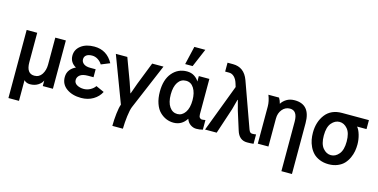

<svg xmlns="http://www.w3.org/2000/svg" viewBox="-97 -1400 4262 2163"><g transform="rotate(15 2033.5 -318.5)"><path d="M73.2 230.5V-563.5H196.3V-219.7Q196.3 -87.9 289.1 -87.9Q345.7 -87.9 376.5 -135.7Q407.2 -183.6 407.2 -248V-563.5H530.3V0H412.1V-63.5H411.1Q398.4 -32.2 359.4 -7.3Q320.3 17.6 266.6 17.6Q222.7 17.6 196.3 -10.7V230.5Z M625 -162.1Q625 -211.9 651.9 -246.6Q678.7 -281.2 718.8 -297.9Q645.5 -339.8 645.5 -418Q645.5 -489.3 704.6 -534.7Q763.7 -580.1 860.4 -580.1Q1006.8 -580.1 1080.1 -445.3L979.5 -404.3Q960.9 -435.5 929.2 -455.6Q897.5 -475.6 862.3 -475.6Q818.4 -475.6 794.9 -458Q771.5 -440.4 771.5 -409.2Q771.5 -377.9 798.3 -357.4Q825.2 -336.9 875 -336.9H938.5V-244.1H875Q811.5 -244.1 781.7 -220.7Q752 -197.3 752 -163.1Q752 -126 786.1 -106.9Q820.3 -87.9 864.3 -87.9Q905.3 -87.9 941.4 -107.9Q977.5 -127.9 996.1 -156.2L1091.8 -113.3Q1062.5 -54.7 1002 -18.6Q941.4 17.6 862.3 17.6Q759.8 17.6 692.4 -30.3Q625 -78.1 625 -162.1Z M1113.3 -563.5H1247.1L1344.7 -300.8Q1350.6 -284.2 1365.7 -238.8Q1380.9 -193.4 1386.7 -176.8H1389.6Q1427.7 -283.2 1433.6 -299.8L1537.1 -563.5H1668.9L1443.4 -30.3Q1428.7 5.9 1418.9 82Q1409.2 158.2 1408.2 230.5H1285.2Q1285.2 160.2 1293.9 85Q1302.7 9.8 1316.4 -25.4Z M1702.1 -282.2Q1702.1 -421.9 1769 -501Q1835.9 -580.1 1940.4 -580.1Q1990.2 -580.1 2026.4 -556.6Q2062.5 -533.2 2081.1 -500V-563.5H2204.1V-152.3Q2204.1 -125 2214.8 -112.3Q2225.6 -99.6 2241.2 -99.6Q2254.9 -99.6 2281.2 -104.5V7.8Q2244.1 17.6 2206.1 17.6Q2169.9 17.6 2137.7 -4.4Q2105.5 -26.4 2090.8 -68.4Q2036.1 17.6 1939.5 17.6Q1895.5 17.6 1855 1Q1814.5 -15.6 1779.3 -49.8Q1744.1 -84 1723.1 -144Q1702.1 -204.1 1702.1 -282.2ZM1829.1 -282.2Q1829.1 -190.4 1864.3 -139.2Q1899.4 -87.9 1957 -87.9Q2011.7 -87.9 2047.4 -139.6Q2083 -191.4 2083 -282.2Q2083 -368.2 2049.3 -421.9Q2015.6 -475.6 1957 -475.6Q1897.5 -475.6 1863.3 -424.3Q1829.1 -373 1829.1 -282.2ZM1897.5 -654.3 1947.3 -868.2H2075.2L1984.4 -654.3Z M2304.7 0 2513.7 -551.8 2501 -592.8Q2487.3 -637.7 2460.9 -663.6Q2434.6 -689.5 2400.4 -689.5H2354.5V-793H2418Q2549.8 -793 2599.6 -656.2L2788.1 -130.9Q2796.9 -107.4 2806.6 -99.6Q2816.4 -91.8 2830.1 -91.8Q2854.5 -91.8 2874 -95.7V13.7Q2842.8 17.6 2798.8 17.6Q2705.1 17.6 2673.8 -86.9L2606.4 -300.8Q2586.9 -368.2 2575.2 -418H2571.3Q2566.4 -401.4 2556.2 -361.8Q2545.9 -322.3 2540 -300.8L2440.4 0Z M2892.6 -563.5H3016.6Q3035.2 -533.2 3043 -499H3043.9Q3063.5 -532.2 3102.5 -556.2Q3141.6 -580.1 3196.3 -580.1Q3379.9 -580.1 3379.9 -362.3V230.5H3256.8V-346.7Q3256.8 -475.6 3168.9 -475.6Q3115.2 -475.6 3079.6 -432.6Q3043.9 -389.6 3043.9 -326.2V0H2919.9V-433.6Q2919.9 -495.1 2892.6 -563.5Z M3487.3 -281.2Q3487.3 -407.2 3553.7 -493.7Q3620.1 -580.1 3748 -580.1H4060.5V-475.6H3950.2Q3974.6 -448.2 3990.7 -393.1Q4006.8 -337.9 4006.8 -281.2Q4006.8 -242.2 4000 -203.1Q3993.2 -164.1 3974.6 -123.5Q3956.1 -83 3927.7 -52.2Q3899.4 -21.5 3853 -2Q3806.6 17.6 3748 17.6Q3690.4 17.6 3644 -1.5Q3597.7 -20.5 3568.8 -50.3Q3540 -80.1 3521 -120.1Q3502 -160.2 3494.6 -200.2Q3487.3 -240.2 3487.3 -281.2ZM3614.3 -281.2Q3614.3 -183.6 3654.3 -135.7Q3694.3 -87.9 3748 -87.9Q3800.8 -87.9 3840.8 -135.7Q3880.9 -183.6 3880.9 -281.2Q3880.9 -380.9 3840.8 -428.2Q3800.8 -475.6 3748 -475.6Q3695.3 -475.6 3654.8 -428.2Q3614.3 -380.9 3614.3 -281.2Z"/></g></svg>

Font: Gothic A1
Style: Bold
Weight: 700
Version: Version 2.50